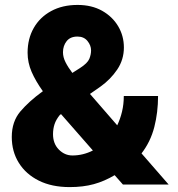

<svg xmlns="http://www.w3.org/2000/svg" viewBox="-20 -741 714 771"><path d="M150.4 -373.5 152.3 -374.5Q123 -415.5 106.9 -452.6Q90.8 -489.7 90.8 -529.3Q90.8 -585.4 115.5 -628.7Q140.1 -671.9 185.3 -696.5Q230.5 -721.2 291.5 -721.2Q348.1 -721.2 389.9 -697.8Q431.6 -674.3 454.6 -635.5Q477.5 -596.7 477.5 -550.3Q477.5 -501.5 450.7 -461.7Q423.8 -421.9 383.3 -393.1L341.3 -363.8L450.7 -237.8Q462.9 -263.2 470 -292.7Q477.1 -322.3 477.1 -355.5H614.7Q614.7 -289.6 599.6 -230.7Q584.5 -171.9 548.3 -125L657.2 0H473.6L440.4 -37.6Q399.4 -13.2 356.7 -1.5Q314 10.3 259.8 10.3Q188 10.3 136 -15.6Q84 -41.5 55.7 -86.9Q27.3 -132.3 27.3 -190.9Q27.3 -252.9 61.8 -293.5Q96.2 -334 150.4 -373.5ZM232.9 -531.2Q232.9 -511.2 243.2 -491Q253.4 -470.7 270.5 -448.2L301.3 -467.8Q331.5 -487.3 338.6 -504.6Q345.7 -522 345.7 -538.6Q345.7 -558.6 331.3 -576.4Q316.9 -594.2 291 -594.2Q262.2 -594.2 247.6 -575.7Q232.9 -557.1 232.9 -531.2ZM192.9 -202.1Q192.9 -164.1 216.3 -140.4Q239.7 -116.7 271 -116.7Q313.5 -116.7 353 -136.7L225.1 -282.7L220.2 -279.3Q205.1 -260.7 199 -242.2Q192.9 -223.6 192.9 -202.1Z"/></svg>

Font: Vazirmatn UI FD Black
Style: Regular
Weight: 900
Designer: Saber Rastikerdar
Foundry: Saber Rastikerdar
Version: Version 33.003